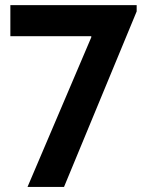

<svg xmlns="http://www.w3.org/2000/svg" viewBox="-20 -740 575 760"><path d="M341.3 -592.3V-596.7H21V-719.7H521V-694.8L233.4 0H88.9Z"/></svg>

Font: Reddit Sans
Style: Bold
Weight: 700
Designer: Stephen Hutchings
Foundry: Reddit
Version: Version 1.013